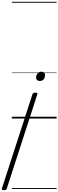

<svg xmlns="http://www.w3.org/2000/svg" viewBox="-130 -1303 642 2110"><path d="M-87 787Q-116 787 -109 768L226 -266Q229 -275 237 -280Q245 -285 258 -285Q287 -285 280 -266L-55 768Q-58 779 -65.5 783Q-73 787 -87 787ZM307 -413Q289 -413 278 -423Q267 -433 267 -450Q267 -476 282.5 -495.5Q298 -515 325 -515Q343 -515 354 -505.5Q365 -496 365 -478Q365 -451 350 -432Q335 -413 307 -413ZM0 763H492V773H0ZM0 -20H492V0H0ZM0 -505H492V-500H0ZM0 -1283H492V-1273H0Z"/></svg>

Font: Playwrite NL Guides
Style: Regular
Weight: 400
Designer: Veronika Burian, José Scaglione
Foundry: TypeTogether
Version: Version 1.003